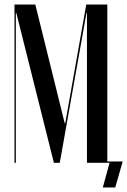

<svg xmlns="http://www.w3.org/2000/svg" viewBox="-20 -719 562 848"><path d="M454 -699H361L268 -174H266L136 -699H44V0H50V-662H52L218 0H244L362 -662H364V0H464L434 109H489L522 -6H454Z"/></svg>

Font: Moniqa SemBd Display
Style: Regular
Weight: 600
Designer: Rajesh Rajput
Foundry: Rajesh Rajput
Version: Version 1.000